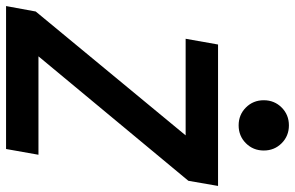

<svg xmlns="http://www.w3.org/2000/svg" viewBox="-204 -784 974 634"><g transform="rotate(90 283.0 -467.0)"><path d="M-14 0 4 -98 413 -593H94L113 -700H580L563 -602L152 -107H477L458 0ZM380 -768Q345 -768 321 -792Q297 -816 297 -851Q297 -886 321 -910Q345 -934 380 -934Q415 -934 439 -910Q463 -886 463 -851Q463 -816 439 -792Q415 -768 380 -768Z"/></g></svg>

Font: Rethink Sans
Style: Bold Italic
Weight: 700
Italic angle: -10°
Designer: The Rethink Sans project authors (Hans Thiessen). DM Sans designed by Colophon Foundry.
Foundry: Rethink Communications LLC
Version: Version 1.001